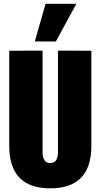

<svg xmlns="http://www.w3.org/2000/svg" viewBox="-20 -1003 539 1024"><path d="M207 -732.9V-189.5Q207 -165 216.6 -149.2Q226.1 -133.3 248 -133.3Q270 -133.3 279.5 -149.2Q289.1 -165 289.1 -189.5V-732.9L467.3 -732.4V-225.6Q467.3 1.5 248 1.5Q29.3 1.5 29.3 -225.6V-732.4ZM277.8 -781.7H165.5L223.1 -982.9H387.2Z"/></svg>

Font: webenart
Style: Regular
Weight: 400
Designer: Vernon Adams
Foundry: Vernon Adams
Version: Version 2.116; ttfautohint (v1.8.3)